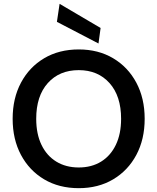

<svg xmlns="http://www.w3.org/2000/svg" viewBox="-20 -970 821 1002"><path d="M391 12Q288 12 210.5 -34Q133 -80 89.5 -161.5Q46 -243 46 -350Q46 -457 89.5 -538.5Q133 -620 210.5 -666Q288 -712 391 -712Q493 -712 570.5 -666Q648 -620 691.5 -538.5Q735 -457 735 -350Q735 -243 691.5 -161.5Q648 -80 570.5 -34Q493 12 391 12ZM391 -96Q458 -96 507.5 -126.5Q557 -157 584.5 -214Q612 -271 612 -350Q612 -469 551.5 -536.5Q491 -604 391 -604Q290 -604 229.5 -536.5Q169 -469 169 -350Q169 -271 196.5 -214Q224 -157 274 -126.5Q324 -96 391 -96ZM494 -743 277 -856 291 -950 505 -824Z"/></svg>

Font: DM Sans SemiBold
Style: Regular
Weight: 600
Designer: Colophon Foundry, Jonny Pinhorn
Foundry: Colophon Foundry
Version: Version 4.004; ttfautohint (v1.8.4.7-5d5b)